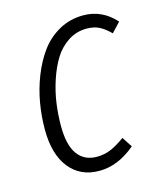

<svg xmlns="http://www.w3.org/2000/svg" viewBox="-88 -600 573 678"><g transform="rotate(-15 198.0 -261.5)"><path d="M278.8 -534.2Q347.7 -534.2 396 -480L363.8 -445.8Q343.3 -466.3 324 -476.1Q304.7 -485.8 277.8 -485.8Q240.7 -485.8 210.2 -465.8Q179.7 -445.8 160.2 -414.1Q140.6 -382.3 127 -340.8Q113.3 -299.3 107.7 -258.3Q102.1 -217.3 102.1 -176.8Q102.1 -106.9 126.7 -73Q151.4 -39.1 196.8 -39.1Q225.1 -39.1 248.8 -49.3Q272.5 -59.6 300.8 -80.1L325.2 -43Q261.7 11.2 192.9 11.2Q123.5 11.2 83.7 -38.8Q43.9 -88.9 43.9 -179.2Q43.9 -227.1 52 -275.1Q60.1 -323.2 78.6 -370.4Q97.2 -417.5 123.8 -453.6Q150.4 -489.7 190.4 -512Q230.5 -534.2 278.8 -534.2Z"/></g></svg>

Font: Fira Sans Compressed Light
Style: Italic
Weight: 300
Width: 3
Italic angle: -8°
Designer: Carrois Corporate & Edenspiekermann AG
Foundry: Carrois Corporate GbR & Edenspiekermann AG
Version: Version 4.203;PS 004.203;hotconv 1.0.88;makeotf.lib2.5.64775